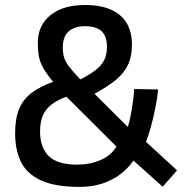

<svg xmlns="http://www.w3.org/2000/svg" viewBox="-20 -725 733 756"><path d="M293.9 10.9Q197.2 10.9 141.5 -14.7Q85.9 -40.2 62.7 -87.5Q39.5 -134.7 39.5 -200.5Q39.5 -258.7 55.7 -296.9Q72 -335.1 105.3 -360Q138.7 -384.8 189.3 -402.7Q163.8 -433.7 150.6 -456.7Q137.4 -479.6 133.1 -503.1Q128.9 -526.5 128.9 -556.9Q128.9 -624.9 178.5 -665.1Q228.1 -705.3 314.5 -705.3Q376.4 -705.3 417.4 -686.8Q458.5 -668.3 479 -633.6Q499.5 -598.9 499.5 -549.6Q499.5 -503.1 484.2 -470.3Q468.9 -437.4 436.7 -410.8Q404.4 -384.1 352.1 -355.7L483.2 -225.3Q488.4 -239.6 493.7 -266.5Q499 -293.4 503.2 -323.4Q507.5 -353.4 508.2 -374.5L602.8 -372.6Q599.2 -338 591.4 -299.1Q583.7 -260.2 574 -225.2Q564.4 -190.3 554.8 -166.7L677.2 -54.1L620.6 10.1L505.3 -92.9Q471.5 -43.6 417.2 -16.4Q362.8 10.9 293.9 10.9ZM284 -76.7Q333.8 -76.7 375.5 -94.6Q417.3 -112.5 438.5 -148L241.6 -344.1Q206.4 -331.6 183 -313.6Q159.7 -295.6 148.8 -270.3Q137.8 -245.1 137.8 -207.7Q137.8 -143.8 172.1 -110.3Q206.4 -76.7 284 -76.7ZM296.3 -412.3Q333.5 -431.3 356.5 -449.1Q379.5 -466.9 390.3 -488.5Q401.1 -510.1 401.1 -540.6Q401.1 -581.9 380.3 -601.9Q359.4 -621.8 314.5 -621.8Q273.5 -621.8 250.4 -601.4Q227.3 -580.9 227.3 -538.1Q227.3 -516 232.3 -498.9Q237.4 -481.9 252.5 -462.1Q267.6 -442.3 296.3 -412.3Z"/></svg>

Font: Titillium Web SemiBold
Style: Regular
Weight: 600
Designer: Mohamed Gaber, Accademia di Belle Arti di Urbino
Foundry: Kief Type Foundry, Accademia di Belle Arti di Urbino
Version: Version 3.000; ttfautohint (v1.8.4)